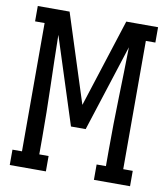

<svg xmlns="http://www.w3.org/2000/svg" viewBox="-82 -805 765 874"><g transform="rotate(10 300.0 -367.5)"><path d="M22 0V-71H66V-664H22V-735H169L300 -327L431 -735H578V-664H534V-71H578V0H411V-71H454V-147Q454 -266 457.5 -385Q461 -504 463 -622L334 -221H266L137 -622Q139 -504 142.5 -385Q146 -266 146 -147V-71H189V0Z"/></g></svg>

Font: Iosevka HT Extended
Style: Regular
Weight: 400
Width: 7
Monospace: yes
Designer: Belleve Invis
Foundry: Belleve Invis
Version: Version 32.3.0; ttfautohint (v1.8.4)